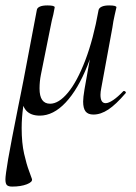

<svg xmlns="http://www.w3.org/2000/svg" viewBox="-38 -414 502 709"><path d="M42 -62Q42 -81 49 -119L98 -377Q99 -385 109 -389.5Q119 -394 137 -394Q164 -394 164 -387L159 -361Q153 -339 148 -312L113 -138Q108 -113 108 -87Q108 -31 147 -31Q179 -31 213 -72Q247 -113 277 -191.5Q307 -270 326 -377L340 -376Q320 -260 285 -172Q250 -84 204.5 -35.5Q159 13 109 13Q42 13 42 -62ZM-18 248Q-18 234 -8 174Q3 111 29 -19Q33 -40 38.5 -66Q44 -92 49 -119L65 -103Q42 -18 42 59Q42 114 51 153.5Q60 193 69 216.5Q78 240 80 247Q83 258 61 266.5Q39 275 7 275Q-7 275 -12.5 269.5Q-18 264 -18 248ZM269 -39Q269 -54 274 -84L326 -377Q328 -385 338 -389.5Q348 -394 365 -394Q392 -394 392 -387Q391 -382 385.5 -358.5Q380 -335 377 -312L336 -89Q333 -74 333 -64Q333 -33 352 -33Q363 -33 380 -44.5Q397 -56 417 -77Q418 -78 420 -78Q424 -78 426 -74.5Q428 -71 425 -69Q390 -28 362 -9.5Q334 9 307 9Q287 9 278 -2.5Q269 -14 269 -39Z"/></svg>

Font: Cormorant Garamond Medium
Style: Italic
Weight: 500
Italic angle: -10°
Designer: Christian Thalmann (Catharsis Fonts)
Foundry: Catharsis Fonts
Version: Version 4.000